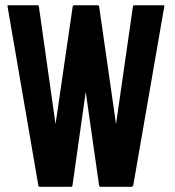

<svg xmlns="http://www.w3.org/2000/svg" viewBox="-20 -716 669 736"><path d="M252.9 0H131.8Q127.4 0 127 -4.9L8.8 -691.9Q7.8 -695.8 11.7 -695.8H124Q127.9 -695.8 128.9 -691.9L192.9 -240.2L258.8 -691.9Q259.8 -695.8 264.6 -695.8H355Q358.9 -695.8 359.9 -691.9L424.8 -240.2L489.7 -691.9Q490.7 -695.8 494.6 -695.8H606Q610.8 -695.8 609.9 -691.9L490.7 -4.9Q490.2 -2.9 487.8 -1.5L485.8 0H364.7Q361.8 0 359.9 -4.9L308.6 -363.8L257.8 -4.9Q257.3 0 252.9 0Z"/></svg>

Font: Bayon
Style: Regular
Weight: 400
Designer: Danh Hong
Version: Version 8.001; ttfautohint (v1.8.3)